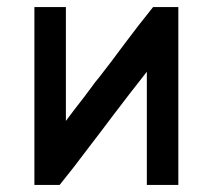

<svg xmlns="http://www.w3.org/2000/svg" viewBox="-20 -521 601 542"><path d="M139.6 1H137.7H128.9H121.1H115.2H109.4H102.5H95.7H77.1V-501H95.7H98.6H101.6H110.4H120.1H127H132.8H140.6H147.5H166V-179.7L189.5 -210.9Q219.7 -249 248 -288.1Q249 -288.1 293 -345.7L336.9 -404.3Q354.5 -426.8 371.1 -449.2Q388.7 -471.7 412.1 -501H420.9H421.9H422.9H425.8H428.7H433.6H439.5H445.3H451.2H458H464.8H483.4V1H464.8H461.9H459H450.2H440.4H433.6H426.8H418.9H412.1H394.5V-318.4Q381.8 -302.7 346.7 -257.3Q311.5 -211.9 300.8 -197.3Q290 -182.6 267.6 -153.3L223.6 -95.7Q199.2 -63.5 189.5 -50.8Q171.9 -28.3 148.4 1Z"/></svg>

Font: LeFont
Style: Default
Weight: 400
Designer: Leryon MEDIA
Version: Version 1.0